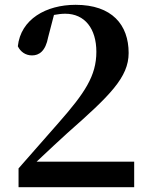

<svg xmlns="http://www.w3.org/2000/svg" viewBox="-20 -777 624 797"><path d="M132 -106C182 -153 230 -198 260 -225C436 -380 514 -456 514 -557C514 -674 445 -757 294 -757C171 -757 66 -697 54 -585C65 -562 86 -547 113 -547C142 -547 169 -564 180 -623L204 -715C220 -718 236 -720 251 -720C332 -720 380 -658 380 -562C380 -462 332 -391 223 -267C174 -211 116 -145 57 -78V0H537V-106Z"/></svg>

Font: Noto Serif CJK JP
Style: Bold
Weight: 700
Designer: Ryoko NISHIZUKA 西塚涼子 (kana & ideographs); Frank Grießhammer (Latin, Greek & Cyrillic); Wenlong ZHANG 张文龙 (bopomofo); San
Foundry: Adobe Systems Incorporated
Version: Version 1.000;PS 1;hotconv 16.6.53;makeotf.lib2.5.65590